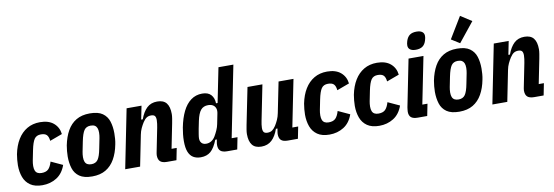

<svg xmlns="http://www.w3.org/2000/svg" viewBox="-59 -1245 4864 1686"><g transform="rotate(-10 2373.0 -402.0)"><path d="M210 12Q143 12 102.5 -16Q62 -44 44.5 -91.5Q27 -139 27 -197Q27 -220 29.5 -246Q32 -272 36 -295Q51 -370 84 -424Q117 -478 167 -507.5Q217 -537 283 -537Q360 -537 404 -499.5Q448 -462 455 -401L344 -360Q340 -398 324 -414Q308 -430 272 -430Q233 -430 214 -402.5Q195 -375 181 -306L163 -216Q161 -205 159.5 -193Q158 -181 158 -168Q158 -143 164.5 -127Q171 -111 185 -103Q199 -95 221 -95Q261 -95 281.5 -115Q302 -135 315 -180L419 -132Q393 -58 337 -23Q281 12 210 12Z M654 12Q581 12 541 -16Q501 -44 486 -91.5Q471 -139 471 -197Q471 -220 473.5 -246Q476 -272 480 -295Q495 -370 525.5 -424Q556 -478 605.5 -507.5Q655 -537 727 -537Q801 -537 840.5 -509Q880 -481 895 -434Q910 -387 910 -328Q910 -306 908 -279.5Q906 -253 901 -230Q887 -156 856 -101.5Q825 -47 775.5 -17.5Q726 12 654 12ZM665 -95Q704 -95 723.5 -122.5Q743 -150 756 -219L774 -309Q776 -320 777.5 -332Q779 -344 779 -357Q779 -382 772.5 -398Q766 -414 752.5 -422Q739 -430 716 -430Q677 -430 658 -402.5Q639 -375 625 -306L607 -216Q605 -205 603.5 -193Q602 -181 602 -168Q602 -143 608.5 -127Q615 -111 629 -103Q643 -95 665 -95Z M1082 0H949L1054 -525H1187L1163 -405H1177Q1200 -469 1236 -503Q1272 -537 1328 -537Q1384 -537 1410 -504.5Q1436 -472 1436 -407Q1436 -390 1432 -365.5Q1428 -341 1425 -326L1381 -106H1427L1406 0H1322Q1281 0 1262 -17Q1243 -34 1243 -72Q1243 -79 1244.5 -87Q1246 -95 1247 -101L1289 -311Q1292 -327 1294.5 -344.5Q1297 -362 1297 -377Q1297 -403 1287.5 -414.5Q1278 -426 1254 -426Q1231 -426 1214.5 -415.5Q1198 -405 1181 -379Q1167 -357 1155 -331.5Q1143 -306 1137 -275Z M1948 0H1858Q1818 0 1799 -16.5Q1780 -33 1780 -69Q1780 -77 1781 -84Q1782 -91 1784 -103L1787 -118H1773Q1745 -47 1710.5 -17.5Q1676 12 1622 12Q1583 12 1555.5 -4.5Q1528 -21 1513.5 -57Q1499 -93 1499 -153Q1499 -184 1502.5 -214.5Q1506 -245 1511 -273Q1527 -355 1556 -414Q1585 -473 1628.5 -505Q1672 -537 1729 -537Q1782 -537 1808 -508Q1834 -479 1835 -432H1849L1911 -740H2044L1917 -106H1969ZM1688 -97Q1715 -97 1736 -110.5Q1757 -124 1771 -148Q1785 -172 1796.5 -198Q1808 -224 1813 -250L1831 -340Q1837 -368 1830 -387.5Q1823 -407 1806 -417.5Q1789 -428 1763 -428Q1721 -428 1697.5 -400Q1674 -372 1660 -306L1646 -237Q1642 -215 1638 -190.5Q1634 -166 1634 -153Q1634 -137 1640 -124.5Q1646 -112 1658 -104.5Q1670 -97 1688 -97Z M2132 -525H2265L2202 -211Q2199 -195 2196.5 -179Q2194 -163 2194 -148Q2194 -122 2203.5 -110.5Q2213 -99 2237 -99Q2262 -99 2278.5 -111Q2295 -123 2310 -146Q2324 -168 2336 -194.5Q2348 -221 2354 -252L2409 -525H2542L2458 -106H2510L2489 0H2399Q2358 0 2339.5 -17Q2321 -34 2321 -72Q2321 -79 2322.5 -87Q2324 -95 2325 -103L2328 -120H2314Q2292 -56 2255.5 -22Q2219 12 2163 12Q2107 12 2081 -21Q2055 -54 2055 -118Q2055 -135 2059 -159Q2063 -183 2066 -198Z M2770 12Q2703 12 2662.5 -16Q2622 -44 2604.5 -91.5Q2587 -139 2587 -197Q2587 -220 2589.5 -246Q2592 -272 2596 -295Q2611 -370 2644 -424Q2677 -478 2727 -507.5Q2777 -537 2843 -537Q2920 -537 2964 -499.5Q3008 -462 3015 -401L2904 -360Q2900 -398 2884 -414Q2868 -430 2832 -430Q2793 -430 2774 -402.5Q2755 -375 2741 -306L2723 -216Q2721 -205 2719.5 -193Q2718 -181 2718 -168Q2718 -143 2724.5 -127Q2731 -111 2745 -103Q2759 -95 2781 -95Q2821 -95 2841.5 -115Q2862 -135 2875 -180L2979 -132Q2953 -58 2897 -23Q2841 12 2770 12Z M3214 12Q3147 12 3106.5 -16Q3066 -44 3048.5 -91.5Q3031 -139 3031 -197Q3031 -220 3033.5 -246Q3036 -272 3040 -295Q3055 -370 3088 -424Q3121 -478 3171 -507.5Q3221 -537 3287 -537Q3364 -537 3408 -499.5Q3452 -462 3459 -401L3348 -360Q3344 -398 3328 -414Q3312 -430 3276 -430Q3237 -430 3218 -402.5Q3199 -375 3185 -306L3167 -216Q3165 -205 3163.5 -193Q3162 -181 3162 -168Q3162 -143 3168.5 -127Q3175 -111 3189 -103Q3203 -95 3225 -95Q3265 -95 3285.5 -115Q3306 -135 3319 -180L3423 -132Q3397 -58 3341 -23Q3285 12 3214 12Z M3645 -590Q3612 -590 3594.5 -603Q3577 -616 3577 -640Q3577 -648 3578.5 -658Q3580 -668 3584 -680Q3595 -714 3617 -730Q3639 -746 3677 -746Q3710 -746 3727.5 -733Q3745 -720 3745 -696Q3745 -689 3743.5 -678.5Q3742 -668 3738 -656Q3728 -622 3705.5 -606Q3683 -590 3645 -590ZM3642 0H3558Q3517 0 3498.5 -16Q3480 -32 3480 -66Q3480 -74 3481.5 -85Q3483 -96 3484 -105L3568 -525H3701L3617 -106H3663Z M3928 12Q3855 12 3815 -16Q3775 -44 3760 -91.5Q3745 -139 3745 -197Q3745 -220 3747.5 -246Q3750 -272 3754 -295Q3769 -370 3799.5 -424Q3830 -478 3879.5 -507.5Q3929 -537 4001 -537Q4075 -537 4114.5 -509Q4154 -481 4169 -434Q4184 -387 4184 -328Q4184 -306 4182 -279.5Q4180 -253 4175 -230Q4161 -156 4130 -101.5Q4099 -47 4049.5 -17.5Q4000 12 3928 12ZM3939 -95Q3978 -95 3997.5 -122.5Q4017 -150 4030 -219L4048 -309Q4050 -320 4051.5 -332Q4053 -344 4053 -357Q4053 -382 4046.5 -398Q4040 -414 4026.5 -422Q4013 -430 3990 -430Q3951 -430 3932 -402.5Q3913 -375 3899 -306L3881 -216Q3879 -205 3877.5 -193Q3876 -181 3876 -168Q3876 -143 3882.5 -127Q3889 -111 3903 -103Q3917 -95 3939 -95ZM4177 -752 4038 -579 3963 -626 4078 -816Z M4356 0H4223L4328 -525H4461L4437 -405H4451Q4474 -469 4510 -503Q4546 -537 4602 -537Q4658 -537 4684 -504.5Q4710 -472 4710 -407Q4710 -390 4706 -365.5Q4702 -341 4699 -326L4655 -106H4701L4680 0H4596Q4555 0 4536 -17Q4517 -34 4517 -72Q4517 -79 4518.5 -87Q4520 -95 4521 -101L4563 -311Q4566 -327 4568.5 -344.5Q4571 -362 4571 -377Q4571 -403 4561.5 -414.5Q4552 -426 4528 -426Q4505 -426 4488.5 -415.5Q4472 -405 4455 -379Q4441 -357 4429 -331.5Q4417 -306 4411 -275Z"/></g></svg>

Font: IBM Plex Sans Condensed
Style: Bold Italic
Weight: 700
Width: 3
Italic angle: -11.31°
Designer: Mike Abbink, Paul van der Laan, Pieter van Rosmalen
Foundry: Bold Monday
Version: Version 3.201